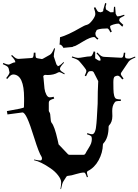

<svg xmlns="http://www.w3.org/2000/svg" viewBox="-22 -1215 951 1320"><path d="M688 -1147.9 701.2 -1194.8 709.5 -1190.4 704.1 -1168.5Q705.1 -1148.4 709 -1148.4L737.3 -1130.4Q752 -1130.4 758.8 -1131.3L761.7 -1168L769.5 -1168.5Q772.9 -1124 773.4 -1120.6L780.3 -1107.4Q783.2 -1102.5 785.2 -1102.5Q801.3 -1102.5 831.5 -1113.8L834 -1107.4Q799.3 -1090.8 799.3 -1085L797.4 -1075.2Q797.9 -1067.4 825.7 -1043.9L818.8 -1031.2Q797.4 -1052.7 792.5 -1052.7Q777.8 -1052.7 756.3 -1046.1Q734.9 -1039.6 734.9 -1033.2Q734.9 -1021.5 746.6 -997.6L737.3 -992.2Q724.1 -1019.5 716.3 -1019.5Q674.8 -1019.5 650.9 -1012.2Q641.1 -1008.8 641.1 -1005.6Q641.1 -1002.4 639.2 -1000.5L633.8 -988.8Q633.8 -975.1 637.5 -967.5Q641.1 -960 654.8 -950.2L647 -942.4Q630.4 -960.4 625 -960.4Q600.1 -960.4 551.5 -931.2Q502.9 -901.9 496.3 -899.7Q489.7 -897.5 483.4 -895.8Q477.1 -894 477.1 -892.1L416 -886.2Q416 -883.8 415.8 -883.8Q415.5 -883.8 414.1 -886.2Q401.4 -909.2 386.2 -909.2Q389.2 -909.2 390.6 -959Q444.3 -973.6 530.8 -1023.9Q558.6 -1040.5 575.4 -1044.4Q592.3 -1048.3 612.8 -1075.4Q633.3 -1102.5 633.3 -1118.4Q633.3 -1134.3 623.5 -1161.6L632.8 -1165.5Q648.9 -1133.3 655.8 -1133.3L669.9 -1130.4Q676.8 -1132.3 681.2 -1134.3Q683.1 -1134.8 684.6 -1136.2Q686 -1137.7 687 -1138.4Q688 -1139.2 688 -1143.1ZM304.7 -699.2 291.5 -700.2Q278.3 -700.2 275.4 -689.9Q277.3 -682.6 279.3 -655.5Q281.2 -628.4 283.9 -606.2Q286.6 -584 296.4 -564.9Q306.2 -545.9 319.6 -545.9Q333 -545.9 346.7 -549.8L350.6 -537.1Q319.3 -528.8 315.4 -518.1Q313.5 -513.7 313.5 -505.9V-453.1Q313.5 -449.7 318.8 -441.9Q324.2 -434.1 325.2 -407.2Q326.2 -380.4 332.5 -371.1Q353 -347.7 374 -253.9Q381.3 -222.2 380.4 -223.1L445.3 -154.8Q449.7 -150.9 454.6 -150.9H553.7Q560.1 -150.9 565.4 -159.2Q572.3 -173.3 585.9 -194.6Q599.6 -215.8 604.5 -230.2Q609.4 -244.6 609.4 -260Q609.4 -275.4 603 -280.3Q596.7 -285.2 575.7 -292L578.6 -299.8Q600.1 -292 610.4 -292Q636.2 -292 641.1 -367.2Q643.1 -398.4 643.6 -399.9L649.4 -502Q649.4 -588.9 653.3 -657.2L621.6 -719.2Q616.2 -726.1 609.4 -726.1H600.6Q594.2 -726.1 590.8 -724.6Q582.5 -721.2 569.3 -690.9L560.5 -694.8Q571.8 -719.2 571.8 -725.6Q571.8 -731.9 568.6 -737.3Q565.4 -742.7 558.8 -751Q552.2 -759.3 547.9 -764.9Q543.5 -770.5 534.7 -780.8Q525.9 -791 521.5 -795.9Q512.7 -806.6 471.7 -819.8L473.6 -827.1Q502.9 -816.9 514.4 -816.9Q525.9 -816.9 553.2 -822Q580.6 -827.1 594.7 -827.1H597.7Q605 -827.1 610.1 -834Q615.2 -840.8 622.6 -861.8L632.3 -858.9V-814Q653.8 -797.9 661.6 -797.9Q669.4 -797.9 669.4 -801.8Q669.4 -811.5 664.3 -820.6Q659.2 -829.6 641.6 -848.1L647.5 -854Q664.1 -835.9 673.1 -830.6Q682.1 -825.2 692.4 -824.2L812.5 -817.9Q819.3 -817.9 823 -824.7Q826.7 -831.5 829.6 -853L839.4 -852.1Q837.4 -841.8 837.4 -832.3Q837.4 -822.8 839.4 -819.3Q842.3 -814 851.6 -813H853.5Q855.5 -812 865 -812Q874.5 -812 906.7 -826.2L908.7 -819.8Q872.1 -804.7 862.3 -791L814.5 -720.2Q808.6 -713.9 808.6 -706.5Q808.6 -699.2 827.6 -674.8L818.4 -668.9Q799.3 -694.8 787.6 -694.8Q782.7 -694.8 779.3 -693.8L768.6 -689.9Q757.3 -685.5 757.3 -650.4Q757.3 -615.2 757.8 -603.5Q758.8 -544.4 776.4 -536.1Q784.2 -532.2 809.6 -530.8L808.6 -521Q783.2 -521 775.6 -518.3Q768.1 -515.6 764.6 -507.8Q749.5 -487.8 749.5 -452.1L750.5 -417Q750.5 -375 726.6 -351.1Q724.6 -347.2 724.6 -345.2Q724.6 -267.1 689.5 -230Q685.5 -226.1 685.5 -221.2Q684.1 -165 656.2 -113.8Q628.4 -62.5 581.5 -39.1Q575.7 -36.1 575.7 -28.8Q575.7 -21.5 582.5 1L575.7 3.9Q568.4 -16.6 564.5 -22.7Q560.5 -28.8 555.7 -28.8Q535.2 -28.8 500.2 -18.1Q465.3 -7.3 452.9 -7.1Q440.4 -6.8 435.5 -2L413.6 32.2Q405.3 44.4 397.5 85H393.6Q398.4 57.6 398.4 37.6Q398.4 17.6 377.2 -9.8Q356 -37.1 325.7 -57.6Q259.3 -103.5 211.4 -113.8L212.4 -118.2Q242.7 -111.8 254.6 -111.8Q266.6 -111.8 266.6 -126Q266.6 -130.9 263.7 -137.2Q245.1 -165 214.6 -263.2Q184.1 -361.3 165.3 -401.6Q146.5 -441.9 132.3 -441.9L29.3 -428.2L25.4 -451.2Q142.6 -471.2 142.6 -477.1L143.6 -519V-541Q143.6 -699.7 70.3 -703.1Q60.5 -703.1 52.2 -697.5Q43.9 -691.9 27.3 -671.9L20.5 -678.2Q43.5 -706.5 43.5 -717.8Q43.5 -720.2 41.5 -726.1L37.6 -744.1Q35.2 -752.4 27.8 -758.3Q20.5 -764.2 -2.4 -773.9L0.5 -782.2Q26.4 -771 34.9 -771Q43.5 -771 50.8 -775.9L69.3 -784.2Q72.8 -785.2 78.1 -785.9Q83.5 -786.6 83.5 -787.1Q83.5 -803.2 54.7 -831.1L60.5 -836.9Q78.6 -819.3 87.2 -814.7Q95.7 -810.1 105.5 -810.1L191.4 -815.9Q201.7 -815.9 205.3 -821.8Q209 -827.6 210.4 -853H221.7Q221.7 -826.7 224.4 -821Q227.1 -815.4 237.3 -814L265.6 -809.1Q268.6 -809.1 272.5 -811L320.3 -837.9Q335.4 -845.2 350.6 -883.8L356.4 -880.9Q347.7 -848.1 347.7 -827.1L366.7 -770Q371.6 -770 374.5 -759.8Q386.2 -759.8 414.6 -788.1L418.5 -784.2Q390.6 -754.9 390.6 -744.1V-740.2Q390.6 -732.4 399.7 -725.1Q408.7 -717.8 423.3 -709L420.4 -704.1Q392.1 -719.2 387.2 -719.2Q382.3 -719.2 377.4 -716.8Q348.1 -699.2 304.7 -699.2Z"/></svg>

Font: Eater
Style: Regular
Weight: 400
Version: Version 001.002